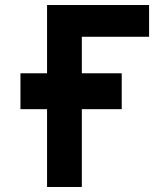

<svg xmlns="http://www.w3.org/2000/svg" viewBox="-20 -745 640 765"><path d="M574 -725V-598.5H306V-453H465V-310H306V0H167.5V-310H61.5V-453H167.5V-725Z"/></svg>

Font: JuliaMono ExtraBold
Style: Regular
Weight: 800
Monospace: yes
Designer: cormullion
Foundry: corm
Version: Version 0.055; ttfautohint (v1.8.4)